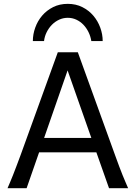

<svg xmlns="http://www.w3.org/2000/svg" viewBox="-20 -987 721 1007"><path d="M334.5 -617.7 211.4 -263.7H459ZM19.5 0Q25.9 -14.6 32.7 -30.8Q39.6 -46.9 47.6 -67.1Q55.7 -87.4 65.4 -113.3Q75.2 -139.2 87.9 -173.3L283.2 -712.9H388.2L583.5 -173.3Q595.7 -139.2 605.5 -113.3Q615.2 -87.4 623.5 -67.1Q631.8 -46.9 638.7 -30.8Q645.5 -14.6 651.9 0H551.8L485.4 -188H185.1L119.6 0ZM459 -771.5Q455.1 -796.4 444.3 -818.4Q433.6 -840.3 417.5 -857.2Q401.4 -874 380.4 -883.8Q359.4 -893.6 335.4 -893.6Q311.5 -893.6 290.3 -883.8Q269 -874 252.4 -857.2Q235.8 -840.3 224.9 -818.4Q213.9 -796.4 210.9 -771.5H152.3Q152.3 -807.1 164.8 -842Q177.2 -877 200.9 -904.8Q224.6 -932.6 258.5 -949.7Q292.5 -966.8 335.4 -966.8Q377.9 -966.8 411.9 -949.7Q445.8 -932.6 469.5 -904.8Q493.2 -877 505.9 -842Q518.6 -807.1 518.6 -771.5Z"/></svg>

Font: Andika Eur
Style: Regular
Weight: 400
Designer: Victor Gaultney, Annie Olsen, Julie Remington, Don Collingsworth, Eric Hays, Becca Hirsbrunner
Foundry: SIL International
Version: Version 5.000